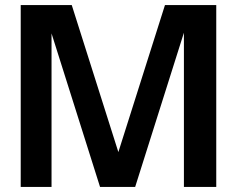

<svg xmlns="http://www.w3.org/2000/svg" viewBox="-20 -740 938 760"><path d="M62 0V-720H264L484 -26H413L633 -720H836V0H708V-677H729L515 0H376L164 -671H184V0Z"/></svg>

Font: Instrument Sans SemiBold
Style: Regular
Weight: 600
Designer: Rodrigo Fuenzalida
Foundry: fragTYPE
Version: Version 1.000;gftools[0.9.28]